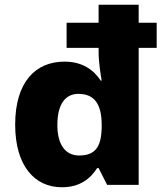

<svg xmlns="http://www.w3.org/2000/svg" viewBox="-20 -780 695 810"><path d="M241 10C317 10 361 -26 390 -71H396L432 0H565V-578H641V-684H565V-760H396V-684H261V-578H396V-562C396 -516 405 -463 409 -440H405C375 -485 328 -520 252 -520C129 -520 44 -433 44 -254C44 -82 125 10 241 10ZM314 -124C253 -124 222 -174 222 -252C222 -343 257 -384 311 -384C380 -384 409 -338 409 -253V-240C407 -162 383 -124 314 -124Z"/></svg>

Font: Noto Sans Gurmukhi ExtraBold
Style: Regular
Weight: 800
Designer: Jelle Bosma - Monotype Design Team
Foundry: Monotype Imaging Inc.
Version: Version 2.004